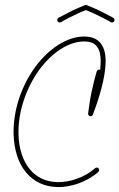

<svg xmlns="http://www.w3.org/2000/svg" viewBox="-20 -728 484 778"><path d="M217 -656C212 -653 211 -647 213 -642C216 -637 222 -636 227 -638C245 -649 264 -658 282 -667C298 -675 314 -682 328 -687C342 -682 358 -675 374 -667C392 -658 411 -649 429 -638C434 -636 440 -637 443 -642C445 -647 444 -653 439 -656C420 -666 401 -676 383 -685C364 -694 347 -701 332 -707C329 -708 327 -708 324 -707C309 -701 292 -694 273 -685C255 -676 236 -666 217 -656ZM379 -32C383 -35 383 -42 379 -46C376 -50 369 -50 365 -46C344 -28 319 -13 292 -4C266 6 239 10 213 10C167 9 128 -9 101 -42C73 -76 56 -125 55 -185C53 -280 88 -374 139 -445C190 -514 257 -560 321 -560C346 -560 363 -553 373 -539C384 -525 388 -505 388 -481C388 -470 387 -458 386 -445L385 -446C380 -447 374 -444 372 -439C364 -412 357 -384 351 -355C345 -327 341 -297 337 -268C337 -266 337 -264 338 -263C338 -262 338 -262 339 -262C340 -260 341 -258 343 -258C344 -257 344 -257 345 -257H346C348 -257 350 -257 351 -258C352 -258 352 -258 352 -259C354 -260 356 -261 356 -263C368 -294 381 -332 391 -370C401 -408 408 -447 408 -481C408 -510 402 -534 389 -551C376 -569 354 -580 321 -580C251 -580 178 -531 123 -457C69 -383 33 -285 35 -185C37 -119 55 -66 85 -30C116 8 160 29 213 30C240 31 270 25 299 15C328 4 356 -11 379 -32Z"/></svg>

Font: Mistral SingleLine OTF-SVG Regular
Style: Regular
Weight: 300
Designer: François Chastanet, Élisa Garzelli, Anais Alves, Morgane Autin
Foundry: institut supérieur des arts et du design Toulouse / isdaT
Version: Version 1.000;hotconv 1.0.117;makeotfexe 2.5.65602 DEVELOPME